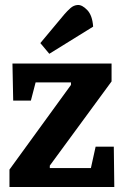

<svg xmlns="http://www.w3.org/2000/svg" viewBox="-20 -751 498 771"><path d="M18 0V-70L265 -410V-420H123L104 -347H33L30 -496H428V-424L180 -86V-76H345L364 -162H437L439 0ZM178 -535 142 -578 238 -693Q250 -707 263 -718.5Q276 -730 292 -731Q310 -732 330.5 -710.5Q351 -689 354 -644Z"/></svg>

Font: Faustina
Style: Bold
Weight: 700
Designer: Alfonso Garcia
Foundry: http://www.omnibus-type.com
Version: Version 1.200